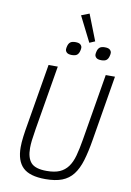

<svg xmlns="http://www.w3.org/2000/svg" viewBox="-112 -1128 824 1207"><g transform="rotate(10 300.0 -524.5)"><path d="M220 -698 151 -287Q143 -239 140 -212Q137 -185 137 -164Q137 -101 164.5 -70.5Q192 -40 264 -40Q315 -40 347 -54Q379 -68 400 -96.5Q421 -125 433 -169Q445 -213 455 -273L526 -698H585L516 -283Q503 -204 486 -148Q469 -92 441.5 -56.5Q414 -21 371.5 -4.5Q329 12 265 12Q165 12 121.5 -30Q78 -72 78 -159Q78 -189 83 -227.5Q88 -266 95 -305L161 -698ZM308 -1041 359 -1061 424 -895 389 -880ZM294 -785Q271 -785 261.5 -794Q252 -803 252 -814Q252 -823 255 -834Q259 -851 269.5 -860Q280 -869 303 -869Q326 -869 335.5 -860Q345 -851 345 -840Q345 -830 342 -820Q338 -803 327.5 -794Q317 -785 294 -785ZM482 -785Q459 -785 449.5 -794Q440 -803 440 -814Q440 -823 443 -834Q447 -851 457.5 -860Q468 -869 491 -869Q514 -869 523.5 -860Q533 -851 533 -840Q533 -830 530 -820Q526 -803 515.5 -794Q505 -785 482 -785Z"/></g></svg>

Font: IBM Plex Mono Light
Style: Italic
Weight: 300
Italic angle: -9°
Monospace: yes
Designer: Mike Abbink, Paul van der Laan, Pieter van Rosmalen
Foundry: Bold Monday
Version: Version 2.3